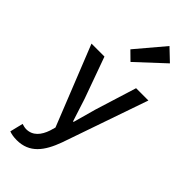

<svg xmlns="http://www.w3.org/2000/svg" viewBox="-346 -950 1236 1236"><g transform="rotate(45 272.0 -332.0)"><path d="M274 -644 460 -817 379 -894 216 -701ZM531 -550H419L331 -267L288 -112H283C266 -163 249 -218 233 -267L131 -550H13L231 -4L220 34C200 93 165 137 105 137C91 137 75 132 65 129L43 219C62 226 84 230 112 230C228 230 286 151 329 33Z"/></g></svg>

Font: Genne Gothic Medium
Style: Regular
Weight: 500
Designer: Ryoko NISHIZUKA (kana & ideographs); Paul D. Hunt (Latin, Greek & Cyrillic); Wenlong ZHANG (bopomofo); Sandoll Communica
Foundry: Adobe Systems Incorporated
Version: Version 1.004;PS 1.004;hotconv 16.6.51;makeotf.lib2.5.65220